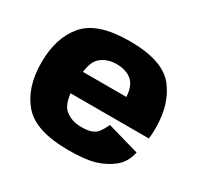

<svg xmlns="http://www.w3.org/2000/svg" viewBox="-132 -760 962 928"><g transform="rotate(30 349.0 -296.5)"><path d="M348 6V-122Q289.5 -122 253.8 -154.5Q218 -187 218 -296Q218 -404.5 253.2 -437.8Q288.5 -471 344.5 -471Q401 -471 432.8 -441.5Q464.5 -412 464.5 -340.5L470.5 -357H201V-237.5H658.5Q662 -263.5 662 -296Q662 -432.5 594.8 -515.8Q527.5 -599 344 -599Q166 -599 95.5 -517.5Q25 -436 25 -296Q25 -157.5 95.5 -75.8Q166 6 348 6ZM348 -122V6Q443.5 6 496.5 -10.2Q549.5 -26.5 589.2 -59Q629 -91.5 641 -149L463 -200Q451 -173.5 438 -155.5Q425 -137.5 403.8 -129.8Q382.5 -122 348 -122Z"/></g></svg>

Font: Anybody UltraCondensed Thin ExtraBold
Style: Regular
Weight: 800
Version: Version 1.111